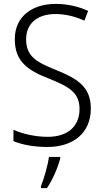

<svg xmlns="http://www.w3.org/2000/svg" viewBox="-20 -744 533 985"><path d="M446 -187C446 -298 379 -340 265 -386C168 -425 114 -454 114 -543C114 -625 174 -672 264 -672C312 -672 363 -661 413 -638L432 -688C385 -710 328 -724 265 -724C144 -724 55 -658 56 -542C56 -428 123 -383 228 -342C339 -298 388 -267 388 -184C388 -94 325 -42 225 -42C159 -42 95 -58 49 -78V-20C93 -2 151 10 223 10C355 10 446 -61 446 -187ZM289 69V61H231C226 103 204 178 190 211V221H221C251 177 277 115 289 69Z"/></svg>

Font: Noto Sans Khmer SemiCondensed Light
Style: Regular
Weight: 300
Width: 4
Designer: Danh Hong and the Monotype Design Team
Foundry: Monotype Imaging Inc.
Version: Version 2.004